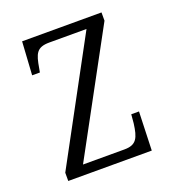

<svg xmlns="http://www.w3.org/2000/svg" viewBox="-104 -618 634 700"><g transform="rotate(-20 212.5 -268.0)"><path d="M43 0H367L372 -150H342L339 -116C332 -62 322 -38 275 -38H114L367 -504V-536H59L51 -407H81L84 -423C93 -476 101 -498 151 -498H295L43 -32Z"/></g></svg>

Font: Noto Serif Sinhala Condensed Light
Style: Regular
Weight: 300
Width: 3
Designer: Jelle Bosma - Monotype Design Team
Foundry: Monotype Imaging Inc.
Version: Version 2.007